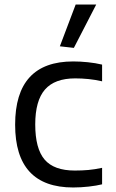

<svg xmlns="http://www.w3.org/2000/svg" viewBox="-20 -821 515 850"><path d="M304 9Q47 9 47 -269Q47 -549 304 -549Q335 -549 369 -545.5Q403 -542 432 -535V-461Q402 -468 372 -471Q342 -474 313 -474Q222 -474 179 -424.5Q136 -375 136 -270Q136 -163 177.5 -114.5Q219 -66 311 -66Q344 -66 371.5 -68.5Q399 -71 432 -78V-5Q408 1 373 5Q338 9 304 9ZM245 -616 315 -801H406L307 -609Z"/></svg>

Font: EncodeSans
Style: Regular
Weight: 400
Designer: Pablo Impallari, Andres Torresi
Foundry: Pablo Impallari, Andres Torresi
Version: Version 1.000; ttfautohint (v1.4.1)